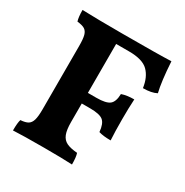

<svg xmlns="http://www.w3.org/2000/svg" viewBox="-158 -809 908 941"><g transform="rotate(30 296.0 -338.0)"><path d="M268 -617V-340H316Q370 -340 390 -356Q410 -372 411 -416Q440 -426 481 -426Q478 -377 478 -312Q478 -242 481 -194Q438 -194 413 -202Q409 -248 389 -264Q369 -280 316 -280H268V-175Q268 -131 277.5 -107Q287 -83 308.5 -72.5Q330 -62 369 -59Q376 -39 376 3Q324 0 214 0Q97 0 42 3Q42 -41 48 -59Q76 -61 90 -69.5Q104 -78 110 -98.5Q116 -119 116 -160V-517Q116 -558 110.5 -577.5Q105 -597 91.5 -605.5Q78 -614 49 -617Q42 -639 42 -679Q123 -676 266 -676Q476 -676 545 -679Q552 -567 566 -510Q538 -495 490 -495Q482 -553 450 -585Q418 -617 341 -617Z"/></g></svg>

Font: Vollkorn SC
Style: Bold
Weight: 700
Designer: Friedrich Althausen
Foundry: Friedrich Althausen
Version: Version 4.015